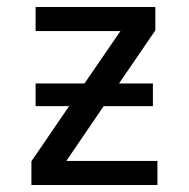

<svg xmlns="http://www.w3.org/2000/svg" viewBox="-20 -546 540 550"><path d="M431 -85V-16H70V-84L178 -242H82V-307H222L325 -457H82V-526H425V-459L321 -307H418V-242H277L170 -85Z"/></svg>

Font: D2Coding ligature
Style: Regular
Weight: 400
Monospace: yes
Designer: Yong-Rak Park; Jeong-Hwan Yoon; Sang-Min Lee;
Foundry: NHN Corporation
Version: Version 1.3.2; Build 20180524